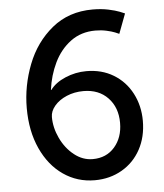

<svg xmlns="http://www.w3.org/2000/svg" viewBox="-52 -764 704 823"><g transform="rotate(-5 299.5 -353.0)"><path d="M59 -321Q59 -417 94.5 -508.5Q130 -600 202 -659Q274 -718 377 -718Q414 -718 444.5 -711.5Q475 -705 492.5 -698Q510 -691 514 -689L482 -604Q478 -606 464.5 -611.5Q451 -617 428.5 -622Q406 -627 381 -627Q319 -627 274 -593.5Q229 -560 203 -506Q177 -452 169 -390H171Q193 -420 236.5 -438.5Q280 -457 327 -457Q393 -457 443.5 -426.5Q494 -396 522 -342.5Q550 -289 550 -224Q550 -155 521 -101.5Q492 -48 440 -18Q388 12 323 12Q248 12 188 -29.5Q128 -71 93.5 -146.5Q59 -222 59 -321ZM452 -224Q452 -290 412.5 -331.5Q373 -373 307 -373Q268 -373 235 -359Q202 -345 182.5 -322Q163 -299 163 -274Q163 -228 184.5 -182.5Q206 -137 242.5 -108Q279 -79 322 -79Q381 -79 416.5 -120Q452 -161 452 -224Z"/></g></svg>

Font: Museo Sans Medium
Style: Regular
Weight: 500
Designer: Jos Buivenga
Foundry: Jos Buivenga & Rosetta Type Foundry (extension, remastering)
Version: Version 3.600;PS 1.000;hotconv 1.0.88;makeotf.lib2.5.647800;